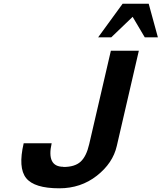

<svg xmlns="http://www.w3.org/2000/svg" viewBox="-20 -995 866 1029"><path d="M826.2 -794.9H755.9L690.9 -904.8L576.2 -794.9H505.9L637.2 -975.1H776.9ZM319.8 -101.1V-100.1Q380.9 -100.1 411.9 -128.4Q442.9 -156.7 458 -222.2L574.2 -723.1H724.1L606 -212.9Q585 -120.6 499 -53.2Q413.1 14.2 297.9 14.2Q163.6 14.2 119.9 -40.8Q76.2 -95.7 106.9 -227.1H256.8Q228.5 -101.1 319.8 -101.1Z"/></svg>

Font: Perun
Style: Bold Italic
Weight: 700
Italic angle: -12°
Foundry: Copyright (c) Stefan Peev, Context Ltd, 2016
Version: Version 001.000